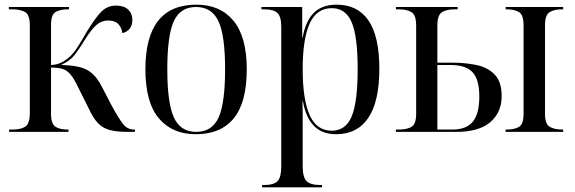

<svg xmlns="http://www.w3.org/2000/svg" viewBox="-20 -566 2466 824"><path d="M19 0V-10H33Q69 -10 88.5 -22.5Q108 -35 108 -82V-457Q108 -502 88 -514Q68 -526 31 -526H18V-536H276V-526H273Q238 -526 218.5 -514.5Q199 -503 199 -460V-287Q225 -288 245 -298.5Q265 -309 282 -325Q299 -342 315.5 -368Q332 -394 352 -429Q389 -490 415 -516Q441 -542 478 -542Q512 -542 530 -525Q548 -508 548 -481Q548 -455 535 -441Q522 -427 505 -424Q502 -448 487.5 -463Q473 -478 444 -478Q416 -478 394 -459Q372 -440 344 -395Q321 -357 301 -331Q281 -305 242 -287Q292 -286 324 -277.5Q356 -269 377.5 -249Q399 -229 416 -196L456 -119Q489 -58 508 -34Q527 -10 555 -10H559V0H529Q482 0 452.5 -7.5Q423 -15 402 -36Q381 -57 362 -98L316 -190Q298 -228 283 -246Q268 -264 249 -270Q230 -276 199 -276V-78Q199 -34 218 -22Q237 -10 271 -10H274V0Z M820 10Q719 10 661.5 -58.5Q604 -127 604 -269Q604 -546 823 -546Q925 -546 982 -477Q1039 -408 1039 -269Q1039 -127 983.5 -58.5Q928 10 820 10ZM822 0Q890 0 918 -61.5Q946 -123 946 -269Q946 -414 917.5 -475Q889 -536 821 -536Q754 -536 726 -475Q698 -414 698 -269Q698 -123 726.5 -61.5Q755 0 822 0Z M1105 238V228H1112Q1155 228 1171 211.5Q1187 195 1187 150V-451Q1187 -495 1170.5 -510.5Q1154 -526 1113 -526H1102V-536H1277V-406H1279Q1292 -477 1327.5 -511.5Q1363 -546 1425 -546Q1515 -546 1561.5 -478Q1608 -410 1608 -271Q1608 -130 1560.5 -60Q1513 10 1423 10Q1363 10 1328 -25Q1293 -60 1280 -131H1278Q1279 -102 1279 -73.5Q1279 -45 1279 -16V147Q1279 194 1295.5 211Q1312 228 1354 228H1362V238ZM1404 -5Q1464 -5 1489.5 -67Q1515 -129 1515 -269Q1515 -411 1489 -471Q1463 -531 1404 -531Q1339 -531 1309 -465Q1279 -399 1279 -269Q1279 -139 1309 -72Q1339 -5 1404 -5Z M1679 0V-10H1691Q1727 -10 1746.5 -22Q1766 -34 1766 -78V-456Q1766 -501 1746.5 -513.5Q1727 -526 1691 -526H1679V-536H1944V-526H1932Q1896 -526 1876.5 -513.5Q1857 -501 1857 -457V-297H1922Q1979 -297 2027 -286.5Q2075 -276 2104 -245Q2133 -214 2133 -154Q2133 -84 2084.5 -42Q2036 0 1939 0ZM2150 0V-10H2154Q2188 -10 2207.5 -21.5Q2227 -33 2227 -78V-457Q2227 -502 2207.5 -514Q2188 -526 2154 -526H2150V-536H2397V-526H2393Q2359 -526 2339 -514Q2319 -502 2319 -458V-78Q2319 -34 2339 -22Q2359 -10 2393 -10H2397V0ZM1921 -10Q1981 -10 2009 -43.5Q2037 -77 2037 -152Q2037 -225 2008 -256Q1979 -287 1915 -287H1857V-10Z"/></svg>

Font: Noto Serif Display SemiCondensed
Style: Regular
Weight: 400
Width: 4
Designer: Monotype Design Team
Foundry: Monotype Imaging Inc.
Version: Version 2.009